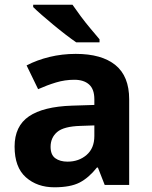

<svg xmlns="http://www.w3.org/2000/svg" viewBox="-20 -786 644 816"><path d="M302 -557Q412 -557 470.5 -509.5Q529 -462 529 -364V0H425L396 -74H392Q357 -30 318 -10Q279 10 211 10Q138 10 90 -32.5Q42 -75 42 -163Q42 -250 103 -291.5Q164 -333 286 -337L381 -340V-364Q381 -407 358.5 -427Q336 -447 296 -447Q256 -447 218 -435.5Q180 -424 142 -407L93 -508Q137 -531 190.5 -544Q244 -557 302 -557ZM323 -251Q251 -249 223 -225Q195 -201 195 -162Q195 -128 215 -113.5Q235 -99 267 -99Q315 -99 348 -127.5Q381 -156 381 -208V-253ZM288 -766Q303 -744 323.5 -716.5Q344 -689 365.5 -663.5Q387 -638 403 -619V-606H304Q285 -619 259.5 -638.5Q234 -658 207.5 -680Q181 -702 158 -722Q135 -742 121 -756V-766Z"/></svg>

Font: Noto Sans Devanagari UI
Style: Bold
Weight: 700
Designer: Jelle Bosma - Monotype Design Team
Foundry: Monotype Imaging Inc.
Version: Version 2.004; ttfautohint (v1.8.4.7-5d5b)